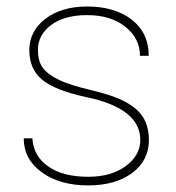

<svg xmlns="http://www.w3.org/2000/svg" viewBox="-20 -558 538 588"><path d="M409.7 -129.4C409.7 -98.1 395 -71.8 365.7 -49.8C335.9 -27.8 297.9 -16.6 250.5 -16.6C250.5 -16.6 250.5 -16.6 250.5 -16.6C199.2 -16.6 158.2 -26.9 128.4 -47.9C98.1 -68.4 81.5 -97.2 79.1 -134.3C79.1 -134.3 52.7 -134.3 52.7 -134.3C52.7 -134.3 52.7 -134.3 52.7 -134.3C52.7 -91.8 70.8 -57.6 107.4 -30.8C143.6 -3.9 191.4 9.8 250.5 9.8C250.5 9.8 250.5 9.8 250.5 9.8C305.7 9.8 350.6 -2.9 384.8 -28.3C418.9 -53.7 436 -87.4 436 -128.9C436 -128.9 436 -128.9 436 -128.9C436 -155.8 430.2 -178.7 418.9 -197.8C407.7 -216.3 389.2 -232.4 363.8 -246.1C338.4 -259.8 303.7 -271.5 260.3 -281.7C216.8 -292 183.6 -302.2 160.6 -313.5C137.7 -324.2 121.6 -336.4 111.3 -350.1C101.1 -363.3 96.2 -381.8 96.2 -405.8C96.2 -405.8 96.2 -405.8 96.2 -405.8C96.2 -436 109.9 -461.4 136.7 -481.4C163.6 -501.5 200.2 -511.7 246.6 -511.7C246.6 -511.7 246.6 -511.7 246.6 -511.7C294.9 -511.7 334 -500 363.8 -476.1C393.6 -452.1 408.7 -422.9 408.7 -387.2C408.7 -387.2 435.5 -387.2 435.5 -387.2C435.5 -387.2 435.5 -387.2 435.5 -387.2C435.5 -433.6 418.5 -470.2 383.8 -497.6C349.1 -524.4 303.7 -538.1 246.6 -538.1C246.6 -538.1 246.6 -538.1 246.6 -538.1C194.3 -538.1 151.9 -525.4 119.1 -500.5C86.4 -475.6 69.8 -443.4 69.8 -404.8C69.8 -404.8 69.8 -404.8 69.8 -404.8C69.8 -366.2 82.5 -336.4 108.4 -314.5C134.3 -292.5 179.7 -274.4 245.6 -260.3C245.6 -260.3 245.6 -260.3 245.6 -260.3C355 -237.3 409.7 -193.4 409.7 -129.4C409.7 -129.4 409.7 -129.4 409.7 -129.4Z"/></svg>

Font: WOX
Style: Regular
Weight: 500
Designer: Google
Foundry: ""
Version: ""